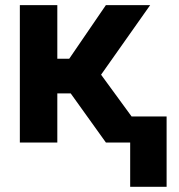

<svg xmlns="http://www.w3.org/2000/svg" viewBox="-20 -550 689 741"><path d="M56.6 -530.3H201.2V-323.2H247.1L388.7 -530.3H559.6L370.1 -261.7L487.8 -100.6H623V170.9H482.4V0H388.7L252.9 -189.5H201.2V0H56.6Z"/></svg>

Font: Pretendard GOV
Style: Bold
Weight: 700
Designer: Base glyphs from Inter by Rasmus Andersson; Hangeul glyphs from Noto Sans CJK(Source Han Sans) by Jang Soo-young and Kan
Foundry: Kil Hyung-jin
Version: Version 1.309